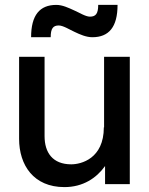

<svg xmlns="http://www.w3.org/2000/svg" viewBox="-20 -752 608 784"><path d="M162 -196V-520H58V-185C58 -78 117 12 243 12C319 12 374 -25 409 -74V0H510V-520H405V-232H404C404 -104 311 -81 271 -81C195 -81 162 -129 162 -196ZM107 -600H187C187 -636 197 -648 220 -648C238 -648 266 -630 284 -622C307 -611 332 -600 357 -600C425 -600 460 -642 460 -732H381C381 -696 371 -684 347 -684C329 -684 301 -702 284 -709C260 -720 235 -732 210 -732C142 -732 107 -690 107 -600Z"/></svg>

Font: Aspekta 500
Style: Regular
Weight: 500
Designer: Ivo Dolenc
Version: Version 2.100